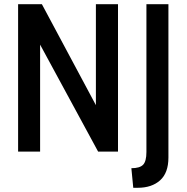

<svg xmlns="http://www.w3.org/2000/svg" viewBox="-20 -720 889 912"><path d="M66 0V-700H179L435.5 -220.5V-700H540.5V0H446L170.5 -508V0ZM613 172 604 79Q643.5 79 659.5 62.8Q675.5 46.5 675.5 2V-700H780V28.5Q780 101 740.5 136.5Q701 172 634 172Z"/></svg>

Font: Cabin Condensed Medium
Style: Regular
Weight: 500
Width: 3
Designer: Pablo Impallari
Foundry: Pablo Impallari. http://www.impallari.com Igino Marini. http://www.ikern.com
Version: Version 3.001; ttfautohint (v1.8.3)